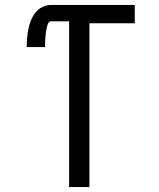

<svg xmlns="http://www.w3.org/2000/svg" viewBox="-20 -755 640 775"><path d="M259 0V-669H186Q179 -669 175.5 -662.5Q172 -656 170 -649Q168 -642 167 -635Q166 -628 165 -621Q164 -614 163.5 -607Q163 -600 162.5 -593Q162 -586 162 -579Q162 -572 162 -565H88Q88 -583 89.5 -601.5Q91 -620 94.5 -638Q98 -656 105 -673Q112 -690 123.5 -704.5Q135 -719 151.5 -727Q168 -735 186 -735H524V-661H341V0Z"/></svg>

Font: Iosevka Custom Extended
Style: Regular
Weight: 400
Width: 7
Monospace: yes
Designer: Belleve Invis
Foundry: Belleve Invis
Version: Version 11.2.4; ttfautohint (v1.8.4)